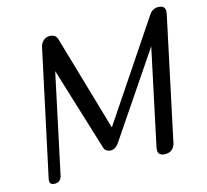

<svg xmlns="http://www.w3.org/2000/svg" viewBox="-101 -818 1008 934"><g transform="rotate(-15 402.5 -350.5)"><path d="M770 -700.2Q804.7 -700.2 804.7 -671.4Q804.7 -665.5 803.2 -657.7L670.9 -36.6Q657.7 0 621.1 0Q585.4 0 585.4 -29.3Q585.4 -35.2 586.9 -42.5L689.5 -524.4Q500 -244.6 408.7 -108.9L407.7 -107.9Q391.1 -85.9 369.6 -85.9Q363.8 -85.9 357.4 -87.9Q340.8 -92.3 335.9 -108.4L207 -528.8L99.6 -25.9Q90.3 0 64.5 0Q39.6 0 39.6 -20.5Q39.6 -24.4 40.5 -29.8L177.2 -666.5Q193.4 -700.7 222.7 -700.7Q230 -700.7 238.3 -698.7Q256.3 -693.8 261.7 -676.3L402.3 -192.9L724.6 -673.8Q741.7 -700.2 770 -700.2Z"/></g></svg>

Font: inglobal
Style: Italic
Weight: 400
Italic angle: -12°
Designer: Andrey Kochetov, Denis Davydov, Evgeny Yurtaev
Foundry: inglobal
Version: Version 1.00 September 25, 2014, initial release